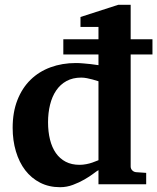

<svg xmlns="http://www.w3.org/2000/svg" viewBox="-20 -760 649 792"><path d="M386.2 -424.8Q374.5 -428.7 361.8 -432.1Q351.1 -435.1 338.6 -437.5Q326.2 -439.9 314.9 -439.9Q280.3 -439.9 254.4 -425.8Q228.5 -411.6 211.7 -386.7Q194.8 -361.8 186.5 -328.1Q178.2 -294.4 178.2 -255.9Q178.2 -216.3 186.3 -184.1Q194.3 -151.9 210.4 -128.7Q226.6 -105.5 251 -92.8Q275.4 -80.1 308.1 -80.1Q321.8 -80.1 335.7 -82.8Q349.6 -85.4 360.8 -89.4Q374 -93.8 386.2 -99.1ZM519 -535.2V-73.2Q519 -64 525.4 -57.4Q531.7 -50.8 541 -49.8L583 -46.9V0H386.2V-58.1Q380.4 -55.2 365.2 -43.7Q350.1 -32.2 328.6 -19.8Q307.1 -7.3 281.2 2.4Q255.4 12.2 228 12.2Q182.1 12.2 145.8 -6.3Q109.4 -24.9 84.2 -57.6Q59.1 -90.3 45.7 -135.3Q32.2 -180.2 32.2 -232.9Q32.2 -297.4 51.8 -347.2Q71.3 -397 106 -430.9Q140.6 -464.8 188.5 -482.4Q236.3 -500 293 -500Q307.1 -500 323.5 -498.5Q339.8 -497.1 354 -495.6Q370.1 -493.7 386.2 -491.2V-535.2H241.2V-598.1H386.2V-648.9H312V-689.9L467.8 -740.2H519V-598.1H608.9V-535.2Z"/></svg>

Font: Charis SIL Viet
Style: Bold
Weight: 700
Foundry: SIL International
Version: Version 5.000